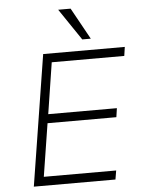

<svg xmlns="http://www.w3.org/2000/svg" viewBox="-61 -983 764 1031"><g transform="rotate(-5 321.0 -467.5)"><path d="M79 0 191 -705H631L624 -657H233L190 -381H560L553 -333H182L137 -48H527L519 0ZM407 -765 292 -935H359L453 -765Z"/></g></svg>

Font: Nunito Sans 7pt ExtraLight
Style: Italic
Weight: 250
Italic angle: -9°
Designer: Vernon Adams
Foundry: Vernon Adams
Version: Version 3.101;gftools[0.9.27]